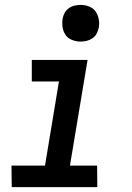

<svg xmlns="http://www.w3.org/2000/svg" viewBox="-20 -765 540 785"><path d="M378 0H28L27 -88H164L221 -432H110V-520H338L266 -88H377ZM309 -595Q292 -595 275 -601.5Q258 -608 248.5 -621.5Q239 -635 236 -652.5Q233 -670 236 -688Q238 -701 244.5 -712.5Q251 -724 261.5 -731.5Q272 -739 284.5 -742Q297 -745 310 -745Q327 -745 344 -738.5Q361 -732 370.5 -718.5Q380 -705 383.5 -687.5Q387 -670 384 -652Q381 -639 375 -627.5Q369 -616 358 -608.5Q347 -601 334.5 -598Q322 -595 309 -595Z"/></svg>

Font: Iosevka Term Curly SmBd Obl
Style: Regular
Weight: 600
Italic angle: -9°
Designer: Belleve Invis
Foundry: Belleve Invis
Version: Version 32.3.0